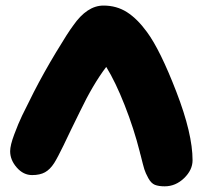

<svg xmlns="http://www.w3.org/2000/svg" viewBox="-20 -635 731 683"><path d="M94.2 -12.2Q63 -12.2 39.6 -39.1Q16.1 -65.9 16.1 -97.2Q16.1 -118.2 30.8 -157.2Q45.4 -196.3 58.8 -224.1Q72.3 -252 100.1 -307.1Q135.7 -376.5 179.2 -448.7Q222.7 -521 240.2 -543.9Q289.6 -615.2 348.1 -615.2Q395 -615.2 431.9 -591.6Q468.8 -567.9 502.9 -521Q549.8 -457.5 607.4 -308.3Q665 -159.2 665 -64.9Q665 -30.3 634.8 -1.2Q604.5 27.8 565.9 27.8Q544.4 27.8 531 22.5Q517.6 17.1 507.6 -1.2Q497.6 -19.5 493.4 -33Q489.3 -46.4 480 -84Q479 -86.4 478.8 -87.9Q478.5 -89.4 478 -91.3Q477.5 -93.3 477.1 -95.2Q456.5 -176.8 423.6 -260.5Q390.6 -344.2 357.9 -397Q310.5 -334.5 264.2 -237.8Q250 -209.5 232.4 -172.9Q214.8 -136.2 205.8 -117.4Q196.8 -98.6 187.5 -81.1Q178.2 -63.5 172.9 -55.2Q158.2 -32.2 140.1 -22.2Q122.1 -12.2 94.2 -12.2Z"/></svg>

Font: Shantell Sans Irregular Bouncy
Style: Regular
Weight: 800
Designer: Stephen Nixon, Anya Danilova, Shantell Martin
Foundry: Arrow Type
Version: Version 1.006;[9816181b4]